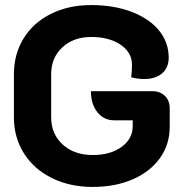

<svg xmlns="http://www.w3.org/2000/svg" viewBox="-20 -729 725 758"><path d="M35 -266V-436Q35 -516 73.5 -578Q112 -640 181.5 -674.5Q251 -709 340 -709Q429 -709 499 -682.5Q569 -656 607.5 -609Q646 -562 646 -501Q646 -462 620 -439.5Q594 -417 549 -417Q523 -417 498 -424Q501 -445 501 -474Q501 -522 456 -552.5Q411 -583 340 -583Q270 -583 226 -542Q182 -501 182 -436V-266Q182 -200 227.5 -158.5Q273 -117 346 -117Q416 -117 460 -149Q504 -181 504 -231V-254H431Q390 -254 364.5 -286Q339 -318 339 -369H582Q612 -369 631 -350.5Q650 -332 650 -302V-228Q650 -159 611.5 -105Q573 -51 504 -21Q435 9 346 9Q256 9 185 -26Q114 -61 74.5 -123.5Q35 -186 35 -266Z"/></svg>

Font: K2D ExtraBold
Style: Regular
Weight: 800
Designer: Katatrad Aksorn Co.,Ltd.
Foundry: Cadson Demak Co.,Ltd.
Version: Version 1.000; ttfautohint (v1.6)